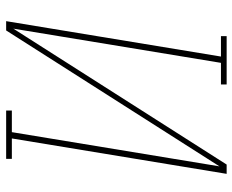

<svg xmlns="http://www.w3.org/2000/svg" viewBox="-88 -688 775 640"><g transform="rotate(90 300.0 -367.5)"><path d="M50 0 168 -716H100V-735H261V-716H189L75 -24L528 -735H559L441 -19H509V0H348V-19H420L534 -711L81 0Z"/></g></svg>

Font: Iosevka Etoile Thin
Style: Italic
Weight: 100
Italic angle: -9°
Designer: Belleve Invis
Foundry: Belleve Invis
Version: Version 22.1.2; ttfautohint (v1.8.4)